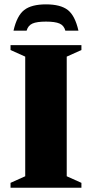

<svg xmlns="http://www.w3.org/2000/svg" viewBox="-20 -882 432 902"><path d="M362.5 -23V0H29.5V-23L98.5 -54V-616L29.5 -647V-670H362.5V-647L293.5 -616V-54ZM196 -780.5Q153.5 -780.5 132.8 -771.5Q112 -762.5 105 -738H43.5Q59.5 -808.5 93.8 -835Q128 -861.5 196 -861.5Q264.5 -861.5 298.5 -835Q332.5 -808.5 348.5 -738H287Q280.5 -762.5 259.5 -771.5Q238.5 -780.5 196 -780.5Z"/></svg>

Font: Newsreader Text ExtraBold
Style: Regular
Weight: 800
Designer: Hugues Gentile
Foundry: Production Type
Version: Version 1.001